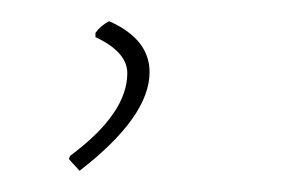

<svg xmlns="http://www.w3.org/2000/svg" viewBox="-20 -61 270 181"><path d="M83 -41Q121 -24 121 7Q121 49 55 100L45 89L46 86Q100 46 100 8Q100 -12 70 -26V-30Q75 -37 83 -41Z"/></svg>

Font: Alegreya Sans Thin
Style: Italic
Weight: 100
Italic angle: -7°
Designer: Juan Pablo del Peral
Foundry: Huerta Tipografica
Version: Version 2.007